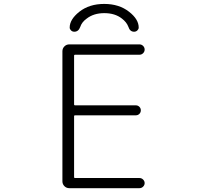

<svg xmlns="http://www.w3.org/2000/svg" viewBox="-20 -980 1040 978"><path d="M297.9 -718.8Q297.9 -733.4 308.1 -743.7Q318.4 -753.9 333 -753.9H690.4Q701.2 -753.9 709 -746.1Q716.8 -738.3 716.8 -727.5Q716.8 -716.8 709 -709Q701.2 -701.2 690.4 -701.2H362.3Q357.4 -701.2 357.4 -697.3V-447.3Q357.4 -443.4 362.3 -443.4H671.9Q682.6 -443.4 689.9 -436Q697.3 -428.7 697.3 -418Q697.3 -407.2 689.9 -399.9Q682.6 -392.6 671.9 -392.6H362.3Q357.4 -392.6 357.4 -388.7V-78.1Q357.4 -73.2 362.3 -73.2H690.4Q701.2 -73.2 709 -65.4Q716.8 -57.6 716.8 -47.4Q716.8 -37.1 709 -29.3Q701.2 -21.5 690.4 -21.5H333Q318.4 -21.5 308.1 -31.7Q297.9 -42 297.9 -56.6ZM388.7 -842.8Q379.9 -818.4 358.4 -818.4Q347.7 -818.4 340.8 -826.2Q335 -832 335 -839.8Q335 -880.9 383.8 -919.9Q434.6 -960 510.7 -960Q586.9 -960 637.7 -919.9Q686.5 -881.8 686.5 -839.8Q686.5 -832 680.7 -826.2Q673.8 -818.4 663.1 -818.4Q641.6 -818.4 633.8 -843.8Q625 -867.2 600.6 -885.7Q565.4 -913.1 511.2 -913.1Q457 -913.1 420.9 -884.8Q396.5 -867.2 388.7 -842.8Z"/></svg>

Font: Gen Jyuu Gothic L Monospace Light
Style: Regular
Weight: 300
Designer: [Source Han Sans]
Ryoko NISHIZUKA  (kana & ideographs); Paul D. Hunt (Latin, Greek & Cyrillic); Wenlong ZHANG  (bopomofo
Version: Version 1.002.20150607